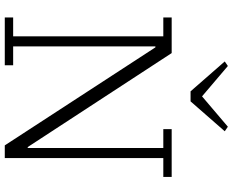

<svg xmlns="http://www.w3.org/2000/svg" viewBox="-105 -868 973 803"><g transform="rotate(90 381.5 -466.5)"><path d="M53 -35H132V-663H53V-698H202L595 -96H599V-663H520V-698H720V-663H641V0H588L178 -630H174V-35H253V0H53ZM237 -920 256 -933 383 -825 510 -933 529 -920 404 -777H362Z"/></g></svg>

Font: IBM Plex Serif Light
Style: Regular
Weight: 300
Designer: Mike Abbink, Paul van der Laan, Pieter van Rosmalen
Foundry: Bold Monday
Version: Version 3.001